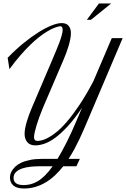

<svg xmlns="http://www.w3.org/2000/svg" viewBox="-20 -834 731 1113"><path d="M281.2 -482.9Q292 -508.8 303.2 -534.9Q314.5 -561 323.2 -584.7Q332 -608.4 337.6 -628.4Q343.3 -648.4 343.3 -662.1Q343.3 -670.9 339.6 -676.5Q335.9 -682.1 328.6 -682.1Q293.9 -676.8 249 -648.9Q230 -637.2 206.8 -619.1Q183.6 -601.1 156.5 -575Q129.4 -548.8 98.9 -513.9Q68.4 -479 34.7 -433.1L24.4 -499Q71.8 -547.9 117.9 -585.2Q164.1 -622.6 205.3 -648.2Q246.6 -673.8 280.5 -687Q314.5 -700.2 337.4 -700.2Q365.2 -700.2 378.2 -683.8Q391.1 -667.5 391.1 -642.1Q391.1 -625.5 387.2 -606.2Q383.3 -586.9 377.2 -566.2Q371.1 -545.4 363 -524.2Q355 -502.9 346.2 -482.9L228 -207Q217.8 -182.1 208.5 -157Q199.2 -131.8 192.4 -109.4Q185.5 -86.9 181.4 -68.4Q177.2 -49.8 177.2 -38.6Q177.2 -17.1 198.2 -17.1Q206.1 -17.1 220.9 -20.3Q235.8 -23.4 257.6 -34.7Q279.3 -45.9 307.1 -68.1Q335 -90.3 368.2 -128.9Q401.4 -167.5 439.7 -224.4Q478 -281.2 521 -362.3L627.9 -612.8H690.9L488.8 -137.2Q478.5 -113.3 466.8 -85.7Q455.1 -58.1 441.4 -29.3Q427.7 -0.5 411.9 29.1Q396 58.6 377.4 86.9H442.9L422.9 129.9H346.7Q325.2 157.2 300.3 180.9Q275.4 204.6 247.1 221.9Q218.8 239.3 186.5 249Q154.3 258.8 118.2 258.8Q96.7 258.8 81.3 253.9Q65.9 249 56.2 240.2Q46.4 231.4 42 219.5Q37.6 207.5 37.6 193.8Q37.6 188.5 39.8 178.2Q42 168 49.1 156Q56.2 144 68.8 131.8Q81.5 119.6 102.3 109.6Q123 99.6 153.6 93.3Q184.1 86.9 226.1 86.9H313.5Q338.4 45.9 366.2 -9Q394 -64 424.8 -137.2L455.6 -209.5Q412.1 -145 373.3 -102.8Q334.5 -60.5 300.5 -35.6Q266.6 -10.7 237.5 -1Q208.5 8.8 185.1 8.8Q153.3 8.8 137.9 -10.3Q122.6 -29.3 122.6 -57.6Q122.6 -72.8 126 -91.1Q129.4 -109.4 135.3 -129.2Q141.1 -148.9 148.4 -168.7Q155.8 -188.5 163.6 -207ZM117.7 238.8Q137.2 238.8 156.7 234.1Q176.3 229.5 197 217.5Q217.8 205.6 239.5 184.3Q261.2 163.1 285.2 129.9H206.1Q182.6 129.9 156.5 132.6Q130.4 135.3 108.6 142.6Q86.9 149.9 72.8 163.3Q58.6 176.8 58.6 197.8Q58.6 216.8 72.3 227.8Q85.9 238.8 117.7 238.8ZM507.3 -719.2H483.4L553.7 -814H624.5Z"/></svg>

Font: Dynalight
Style: Regular
Weight: 400
Version: Version 1.000